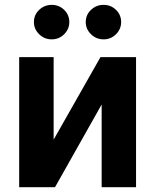

<svg xmlns="http://www.w3.org/2000/svg" viewBox="-20 -785 651 805"><path d="M204.9 -199.6 401.3 -545.5H550.4V0H406.2V-346.9L210.6 0H60.4V-545.5H204.9ZM196.7 -620Q166.2 -620 144.2 -641.5Q122.2 -663 122.2 -692.5Q122.2 -722.7 144.2 -743.6Q166.2 -764.6 196.7 -764.6Q227.6 -764.6 249.1 -743.6Q270.6 -722.7 270.6 -692.5Q270.6 -663 249.1 -641.5Q227.6 -620 196.7 -620ZM414.1 -620Q383.5 -620 361.5 -641.5Q339.5 -663 339.5 -692.5Q339.5 -722.7 361.5 -743.6Q383.5 -764.6 414.1 -764.6Q445 -764.6 466.4 -743.6Q487.9 -722.7 487.9 -692.5Q487.9 -663 466.4 -641.5Q445 -620 414.1 -620Z"/></svg>

Font: Inter Zeller
Style: Bold
Weight: 700
Designer: Rasmus Andersson; Joe Bland
Foundry: zeller
Version: Version 3.015;git-dec3a8cb1